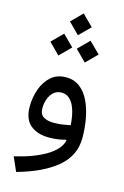

<svg xmlns="http://www.w3.org/2000/svg" viewBox="-154 -867 776 1198"><g transform="rotate(15 234.0 -268.0)"><path d="M160.6 -730 230.5 -800.3 301.3 -730 230.5 -659.7ZM245.6 -576.7 315.9 -647 386.7 -576.7 315.9 -505.9ZM75.2 -576.7 145.5 -647 216.3 -576.7 145.5 -505.9ZM331.5 -5.9 328.1 -10.7Q305.7 -4.4 278.6 -0.2Q251.5 3.9 222.2 3.9Q144 3.9 99.6 -34.4Q55.2 -72.8 55.2 -151.9Q55.2 -211.4 74.2 -265.1Q93.3 -318.8 131.6 -353Q169.9 -387.2 228.5 -387.2Q282.2 -387.2 319.6 -357.4Q356.9 -327.6 379.9 -278.1Q402.8 -228.5 413.3 -168.5Q423.8 -108.4 423.8 -48.3Q423.8 65.9 334.5 141.8Q245.1 217.8 79.1 264.2L39.1 173.8Q163.1 145 240.2 98.6Q317.4 52.2 331.5 -5.9ZM332.5 -105.5Q331.1 -135.3 325.2 -167Q319.3 -198.7 307.1 -226.1Q294.9 -253.4 274.9 -270.5Q254.9 -287.6 226.1 -287.6Q195.3 -287.6 174.8 -269Q154.3 -250.5 144.3 -222.2Q134.3 -193.8 134.3 -164.6Q134.3 -124 158.9 -108.4Q183.6 -92.8 225.6 -92.8Q255.9 -92.8 282.7 -96.7Q309.6 -100.6 332.5 -105.5Z"/></g></svg>

Font: Estedad-FD Medium
Style: Regular
Weight: 500
Designer: Amin Abedi
Version: Version 7.3